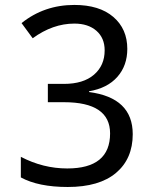

<svg xmlns="http://www.w3.org/2000/svg" viewBox="-20 -744 640 774"><path d="M338.9 -376V-373Q515.1 -350.1 515.1 -203.1Q515.1 -104 447.8 -47.1Q380.4 9.8 252.9 9.8Q134.8 9.8 64 -28.8V-111.8Q153.8 -64.9 251 -64.9Q423.8 -64.9 423.8 -206.1Q423.8 -332 237.8 -332H172.9V-405.8H237.8Q315.9 -405.8 358.9 -442.9Q401.9 -480 401.9 -541Q401.9 -590.8 368.7 -619.9Q335.4 -648.9 279.8 -648.9Q192.9 -648.9 111.8 -589.8L66.9 -650.9Q158.2 -724.1 279.8 -724.1Q380.4 -724.1 436.8 -675.8Q493.2 -627.4 493.2 -546.9Q493.2 -479.5 453.1 -434.1Q413.1 -388.7 338.9 -376Z"/></svg>

Font: Apple Sans Adjectives
Style: Regular
Weight: 400
Monospace: yes
Foundry: Apple Sans Adjectives
Version: Version 0.01